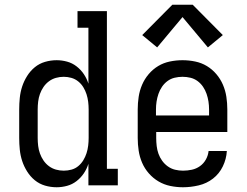

<svg xmlns="http://www.w3.org/2000/svg" viewBox="-20 -782 1040 810"><path d="M219 8Q194 8 170 1Q146 -6 127 -21.5Q108 -37 94.5 -58.5Q81 -80 73.5 -103Q66 -126 63.5 -150.5Q61 -175 61 -200V-320Q61 -345 63.5 -369.5Q66 -394 73.5 -417Q81 -440 94.5 -461.5Q108 -483 127 -498.5Q146 -514 170 -521Q194 -528 219 -528Q241 -528 263 -522Q285 -516 303 -502Q321 -488 333.5 -469.5Q346 -451 353 -429V-665H307V-735H431V-70H477V0H353V-91Q346 -69 333.5 -50.5Q321 -32 303 -18Q285 -4 263 2Q241 8 219 8ZM249 -62Q249 -62 249 -62Q249 -62 249 -62Q266 -62 282 -66.5Q298 -71 310.5 -81.5Q323 -92 331.5 -106Q340 -120 345 -135.5Q350 -151 352 -167.5Q354 -184 354 -200V-320Q354 -336 352 -352.5Q350 -369 345 -384.5Q340 -400 331.5 -414Q323 -428 310 -438.5Q297 -449 281 -453.5Q265 -458 249 -458Q232 -458 216 -453.5Q200 -449 186.5 -439Q173 -429 163.5 -415Q154 -401 148.5 -385.5Q143 -370 141 -353.5Q139 -337 139 -320V-200Q139 -183 141 -166.5Q143 -150 148.5 -134.5Q154 -119 163.5 -105Q173 -91 186.5 -81Q200 -71 216 -66.5Q232 -62 249 -62Z M752 8Q725 8 698.5 2.5Q672 -3 649 -16.5Q626 -30 608 -50.5Q590 -71 579.5 -95.5Q569 -120 565 -146.5Q561 -173 561 -200V-320Q561 -347 565 -373.5Q569 -400 579.5 -424.5Q590 -449 607.5 -469.5Q625 -490 647.5 -503.5Q670 -517 696.5 -522.5Q723 -528 750 -528Q777 -528 803.5 -522.5Q830 -517 852.5 -503.5Q875 -490 892.5 -469.5Q910 -449 920.5 -424.5Q931 -400 935 -373.5Q939 -347 939 -320V-225H639V-200Q639 -183 641 -166Q643 -149 648.5 -133.5Q654 -118 664 -104Q674 -90 688 -80Q702 -70 718.5 -66Q735 -62 752 -62Q771 -62 789.5 -66Q808 -70 823.5 -81Q839 -92 848.5 -109Q858 -126 860 -145H937Q935 -111 920 -80Q905 -49 878.5 -28.5Q852 -8 818.5 0Q785 8 752 8ZM862 -295V-320Q862 -337 859.5 -353.5Q857 -370 851.5 -386Q846 -402 836.5 -416Q827 -430 813.5 -440Q800 -450 783.5 -454Q767 -458 750 -458Q733 -458 716.5 -454Q700 -450 686.5 -440Q673 -430 663.5 -416Q654 -402 648.5 -386Q643 -370 640.5 -353.5Q638 -337 638 -320V-295ZM643 -582 580 -634 707 -762H793L920 -634L857 -582L750 -710Z"/></svg>

Font: Iosevka Gothic
Style: Regular
Weight: 400
Monospace: yes
Designer: Belleve Invis
Foundry: Belleve Invis
Version: Version 15.5.1; ttfautohint (v1.8.4)